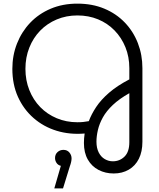

<svg xmlns="http://www.w3.org/2000/svg" viewBox="-20 -733 875 1057"><path d="M606 222Q560 222 522.5 202.5Q485 183 463.5 145.5Q442 108 442 54Q442 42 443 28.5Q444 15 446 2Q364 9 292 -13Q220 -35 165 -83Q110 -131 79 -199.5Q48 -268 48 -354Q48 -428 73.5 -493Q99 -558 146 -607.5Q193 -657 259 -685Q325 -713 406 -713Q488 -713 554 -685.5Q620 -658 667 -609Q714 -560 739 -495.5Q764 -431 764 -358V47Q764 102 744.5 141Q725 180 689 201Q653 222 606 222ZM601 155Q639 155 665.5 129Q692 103 692 50V-220Q637 -189 601.5 -155.5Q566 -122 546.5 -87Q527 -52 519 -17.5Q511 17 511 47Q511 82 523.5 106.5Q536 131 557 143Q578 155 601 155ZM406 -60Q424 -60 438 -61.5Q452 -63 469 -66Q483 -104 509.5 -144Q536 -184 580.5 -222.5Q625 -261 692 -296V-358Q692 -420 670.5 -473Q649 -526 610.5 -565.5Q572 -605 520 -626.5Q468 -648 406 -648Q345 -648 292.5 -626Q240 -604 201.5 -564.5Q163 -525 141.5 -471Q120 -417 120 -354Q120 -291 141.5 -237Q163 -183 201.5 -143.5Q240 -104 292.5 -82Q345 -60 406 -60ZM279 304 315 180Q299 176 291 163.5Q283 151 283 137Q283 117 296.5 104.5Q310 92 329 92Q350 92 362 106.5Q374 121 374 139Q374 157 364 184L327 304Z"/></svg>

Font: MuseoModerno Thin Light
Style: Regular
Weight: 300
Version: Version 1.003